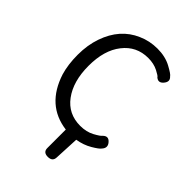

<svg xmlns="http://www.w3.org/2000/svg" viewBox="-247 -773 1066 1066"><g transform="rotate(45 285.5 -240.0)"><path d="M373 155Q372 188 335.5 188Q299 188 299 155V10Q129 -12 70 -194Q52 -254 52 -330.5Q52 -407 74 -470Q118 -597 227 -644Q280 -668 341.5 -668Q403 -668 448.5 -643.5Q494 -619 500 -608Q523 -587 500.5 -560Q478 -533 453 -555Q452 -561 419 -578Q386 -595 342 -595Q250 -595 194 -523Q138 -452 138 -330Q138 -208 193 -134Q247 -61 341 -61Q389 -61 425 -80.5Q461 -100 468 -110Q493 -135 516 -109Q539 -83 515 -57Q507 -45 468 -22Q429 1 380 9Z"/></g></svg>

Font: Raw Maruko Gothic CJK TC
Style: Regular
Weight: 400
Version: Version 1.001